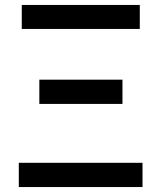

<svg xmlns="http://www.w3.org/2000/svg" viewBox="-20 -756 653 776"><path d="M56 0H556V-98H56ZM139 -336H475V-434H139ZM68 -639H545V-736H68Z"/></svg>

Font: Kinto Sans Med
Style: Regular
Weight: 500
Designer: Authors: Ryoko NISHIZUKA  (kana & ideographs); Paul D. Hunt (Latin, Greek & Cyrillic); Wenlong ZHANG  (bopomofo); Sandol
Foundry: Adobe Systems Incorporated, ookami Inc.
Version: Version 0.001